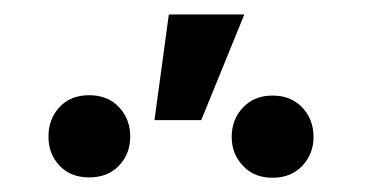

<svg xmlns="http://www.w3.org/2000/svg" viewBox="-20 -858 516 267"><path d="M194.8 -690.9 214.8 -837.9H319.8L259.8 -690.9ZM47.4 -668Q47.4 -692.4 62.7 -709Q78.1 -725.6 104 -725.6Q129.9 -725.6 145.5 -709Q161.1 -692.4 161.1 -668Q161.1 -644 145.5 -627.7Q129.9 -611.3 104 -611.3Q78.1 -611.3 62.7 -627.7Q47.4 -644 47.4 -668ZM302.2 -667.5Q302.2 -691.9 317.9 -708.5Q333.5 -725.1 358.9 -725.1Q384.8 -725.1 400.4 -708.5Q416 -691.9 416 -667.5Q416 -644 400.4 -627.4Q384.8 -610.8 358.9 -610.8Q333.5 -610.8 317.9 -627.4Q302.2 -644 302.2 -667.5Z"/></svg>

Font: Roboto Condensed Medium
Style: Regular
Weight: 500
Designer: Christian Robertson
Foundry: Google
Version: Version 3.0